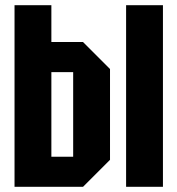

<svg xmlns="http://www.w3.org/2000/svg" viewBox="-20 -720 684 740"><path d="M262 -442H178V-116H262ZM404 -454V-104L300 0H36V-700H178V-558H300ZM466 0V-700H608V0Z"/></svg>

Font: Tektur Condensed SemiBold
Style: Regular
Weight: 600
Width: 3
Designer: Adam Jagosz
Foundry: Adam Jagosz
Version: Version 1.005;gftools[0.9.30]